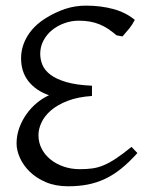

<svg xmlns="http://www.w3.org/2000/svg" viewBox="-20 -650 549 685"><path d="M470.2 -104Q440.4 -70.8 412.1 -48.1Q383.8 -25.4 354 -11.5Q324.2 2.4 292.2 8.5Q260.3 14.6 223.1 14.6Q178.2 14.6 143.8 0Q109.4 -14.6 86.2 -37.4Q63 -60.1 51 -86.9Q39.1 -113.8 39.1 -138.2Q39.1 -166.5 48.6 -193.1Q58.1 -219.7 74.2 -242.4Q90.3 -265.1 111.1 -282.5Q131.8 -299.8 154.8 -310.1Q107.9 -326.7 81.5 -360.1Q55.2 -393.6 55.2 -441.9Q55.2 -484.4 78.6 -522.5Q102.1 -560.5 146 -586.9Q177.7 -606.4 212.6 -618.2Q247.6 -629.9 287.1 -629.9Q339.8 -629.9 384.5 -617.7Q429.2 -605.5 460.9 -579.1Q452.6 -562.5 441.2 -548.3Q429.7 -534.2 417 -520L396 -523.9Q380.4 -537.1 365.7 -546.9Q351.1 -556.6 335 -563.2Q318.8 -569.8 300.8 -573Q282.7 -576.2 261.2 -576.2Q234.4 -576.2 209.5 -567.1Q184.6 -558.1 165.5 -542.5Q146.5 -526.9 135 -505.1Q123.5 -483.4 123.5 -458Q123.5 -438 131.3 -418.7Q139.2 -399.4 159.9 -383.5Q180.7 -367.7 216.6 -357.2Q252.4 -346.7 308.1 -344.2V-307.6Q257.8 -304.2 221.7 -290.3Q185.5 -276.4 162.4 -256.6Q139.2 -236.8 128.2 -213.4Q117.2 -189.9 117.2 -168Q117.2 -141.6 128.7 -119.4Q140.1 -97.2 160.2 -81.1Q180.2 -64.9 207 -55.7Q233.9 -46.4 265.1 -46.4Q289.1 -46.4 309.1 -49.1Q329.1 -51.8 349.6 -60.3Q370.1 -68.8 393.8 -84.5Q417.5 -100.1 449.2 -126Z"/></svg>

Font: Noto Serif Devanagari
Style: Regular
Weight: 400
Designer: Monotype Design Team
Foundry: Monotype Imaging Inc.
Version: Version 1.01